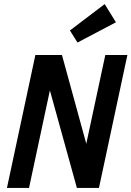

<svg xmlns="http://www.w3.org/2000/svg" viewBox="-20 -919 643 939"><path d="M14 0 153 -650H283L402 -216L495 -650H603L464 0H356L224 -477L122 0ZM359 -711 322 -770 492 -899 547 -810Z"/></svg>

Font: Sometype Mono
Style: Bold Italic
Weight: 700
Italic angle: -12°
Monospace: yes
Designer: Ryoichi Tsunekawa
Foundry: Dharma Type
Version: Version 1.000; ttfautohint (v1.8.3)